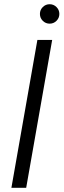

<svg xmlns="http://www.w3.org/2000/svg" viewBox="-20 -889 301 909"><path d="M34 0 157 -700H227L104 0ZM215 -777Q196 -777 182.5 -790.5Q169 -804 169 -823Q169 -842 182.5 -855.5Q196 -869 215 -869Q234 -869 247.5 -855.5Q261 -842 261 -823Q261 -804 247.5 -790.5Q234 -777 215 -777Z"/></svg>

Font: DM Sans 17pt Light
Style: Italic
Weight: 300
Italic angle: -10°
Version: Version 4.004;gftools[0.9.30]